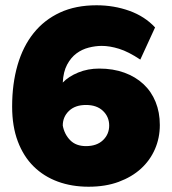

<svg xmlns="http://www.w3.org/2000/svg" viewBox="-20 -698 652 728"><path d="M316 10Q252 10 199 -9.5Q146 -29 107.5 -67Q69 -105 47.5 -162Q26 -219 26 -294Q26 -380 46.5 -451Q67 -522 107.5 -572.5Q148 -623 207.5 -650.5Q267 -678 346 -678Q412 -678 470.5 -657Q529 -636 568 -594L512 -472Q467 -502 431.5 -513Q396 -524 366 -524Q342 -524 316.5 -517.5Q291 -511 270 -495.5Q249 -480 234.5 -453Q220 -426 218 -385Q240 -408 276.5 -423Q313 -438 356 -438Q409 -438 451.5 -422.5Q494 -407 524 -379Q554 -351 570 -311.5Q586 -272 586 -224Q586 -175 567.5 -132.5Q549 -90 514.5 -58.5Q480 -27 430 -8.5Q380 10 316 10ZM306 -144Q347 -144 370.5 -166.5Q394 -189 394 -222Q394 -255 370.5 -277.5Q347 -300 306 -300Q265 -300 241.5 -277.5Q218 -255 218 -222Q224 -189 246 -166.5Q268 -144 306 -144Z"/></svg>

Font: Celebes Black
Style: Regular
Weight: 900
Designer: Anugrah Pasau
Foundry: Lafontype
Version: Version 1.000; ttfautohint (v1.8.4)